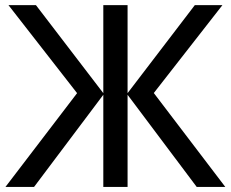

<svg xmlns="http://www.w3.org/2000/svg" viewBox="-20 -734 907 754"><path d="M282.7 -368.2 13.2 -713.9H121.1L385.7 -368.2V-713.9H481V-368.2L745.1 -713.9H853.5L584 -368.7L864.7 0H752.4L481 -361.8V0H385.7V-361.8L113.8 0H1.5Z"/></svg>

Font: Open Sans Medium
Style: Regular
Weight: 500
Designer: Monotype Design Team
Foundry: Monotype Imaging Inc.
Version: Version 3.000